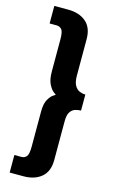

<svg xmlns="http://www.w3.org/2000/svg" viewBox="-141 -863 634 1056"><g transform="rotate(15 175.5 -334.5)"><path d="M30 140V40H70Q88 40 99 27Q110 14 110 -30V-229Q110 -274 123.5 -297.5Q137 -321 150 -329.5Q163 -338 163 -338V-340Q163 -340 150 -349.5Q137 -359 123.5 -385Q110 -411 110 -459V-639Q110 -684 98.5 -696.5Q87 -709 70 -709H30V-809H109Q172 -809 210.5 -776.5Q249 -744 249 -678V-472Q249 -434 260.5 -414.5Q272 -395 289 -388.5Q306 -382 321 -382V-291Q306 -291 289 -286Q272 -281 260.5 -264Q249 -247 249 -211V10Q249 75 210.5 107.5Q172 140 109 140Z"/></g></svg>

Font: Rowdies
Style: Regular
Weight: 400
Designer: Jaikishan Patel
Version: Version 1.000; ttfautohint (v1.8.3)